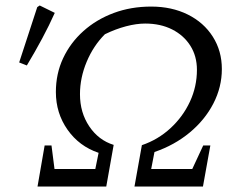

<svg xmlns="http://www.w3.org/2000/svg" viewBox="-20 -681 905 701"><path d="M117 0 143 -150H168L179 -64H328L340 -123Q269 -147 226.5 -207.5Q184 -268 184 -345Q184 -412 210.5 -468.5Q237 -525 284.5 -567.5Q332 -610 395 -633.5Q458 -657 532 -657Q607 -657 665.5 -628Q724 -599 757 -547Q790 -495 790 -429Q790 -363 759 -303Q728 -243 672.5 -197Q617 -151 544 -126L532 -64H682L722 -150H748L721 0H471L498 -151Q557 -171 602.5 -213Q648 -255 673.5 -310Q699 -365 699 -426Q699 -476 675 -514Q651 -552 608.5 -573.5Q566 -595 510 -595Q478 -595 440 -585Q402 -575 363 -556Q321 -514 296.5 -455.5Q272 -397 272 -337Q272 -270 306 -219.5Q340 -169 395 -152L368 0ZM78 -442 50 -453 116 -655 125 -661 180 -634Q160 -589 134 -540.5Q108 -492 78 -442Z"/></svg>

Font: Piazzolla
Style: Italic
Weight: 400
Italic angle: -11.3°
Designer: Juan Pablo del Peral
Foundry: Huerta Tipografica
Version: Version 1.330